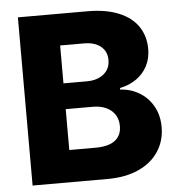

<svg xmlns="http://www.w3.org/2000/svg" viewBox="-51 -755 745 804"><g transform="rotate(-5 321.0 -353.5)"><path d="M53.7 -707H345.7Q423.3 -707 477.3 -684.8Q531.2 -662.6 558.6 -622.1Q585.9 -581.5 585.9 -527.3Q585.9 -487.8 569.3 -456.1Q552.7 -424.3 522.9 -403.6Q493.2 -382.8 454.1 -375V-368.2Q497.1 -366.2 533.4 -344.7Q569.8 -323.2 591.6 -285.2Q613.3 -247.1 613.3 -197.3Q613.3 -139.6 584.2 -95Q555.2 -50.3 500 -25.1Q444.8 0 368.2 0H53.7ZM439.5 -215.8Q439.5 -257.8 410.6 -282.2Q381.8 -306.6 332 -306.6H219.7V-134.8H329.1Q384.8 -134.8 412.1 -155.8Q439.5 -176.8 439.5 -215.8ZM416 -496.1Q416 -532.2 390.4 -553.2Q364.7 -574.2 320.3 -574.2H219.7V-415H318.4Q361.8 -415 388.9 -436.8Q416 -458.5 416 -496.1Z"/></g></svg>

Font: WEMIX Pretendard ExtraBold
Style: Regular
Weight: 800
Designer: Base glyphs from Inter by Rasmus Andersson; Hangeul glyphs from Noto Sans CJK(Source Han Sans) by Jang Soo-young and Kan
Foundry: Kil Hyung-jin
Version: Version 1.000